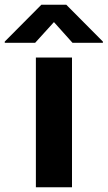

<svg xmlns="http://www.w3.org/2000/svg" viewBox="-89 -788 453 808"><path d="M62 0H214V-546H62ZM-69 -608H59L138 -695L216 -608H344V-613L190 -768H85L-69 -613Z"/></svg>

Font: Wafeq
Style: Bold
Weight: 700
Designer: Rasmus Andersson & Azza Alameddine
Foundry: Google & TypeTogether
Version: Version 3.000;FEAKit 1.0